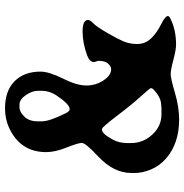

<svg xmlns="http://www.w3.org/2000/svg" viewBox="-4 -722 733 764"><g transform="rotate(-90 362.0 -340.5)"><path d="M260.7 -556.2V-540.5Q260.7 -509.3 293 -444.8Q300.8 -429.2 309.1 -429.2Q328.6 -429.2 363.8 -481.9Q382.3 -509.8 382.3 -541V-554.7Q382.3 -578.1 365.2 -603.5Q348.1 -628.9 327.1 -628.9H315.4Q298.8 -628.9 279.8 -609.9Q260.7 -590.8 260.7 -556.2ZM174.3 -199.7V-184.6Q174.3 -137.2 207.8 -100.6Q241.2 -64 288.6 -64H313.5Q320.3 -64.9 323.7 -64.9Q347.7 -64.9 370.1 -81.3Q392.6 -97.7 392.6 -104V-106.4Q392.6 -110.4 360.1 -146Q327.6 -181.6 282.5 -241.2Q237.3 -300.8 230 -300.8H227.5Q211.4 -300.8 188 -257.8Q174.3 -232.9 174.3 -199.7ZM496.6 -332.5Q496.6 -350.1 523.4 -359.9Q572.8 -377.9 618.4 -377.9Q664.1 -377.9 664.1 -356Q664.1 -348.1 650.9 -335.4Q637.7 -322.8 613.5 -281.2Q589.4 -239.7 578.9 -215.3Q568.4 -190.9 568.4 -159.9Q568.4 -128.9 590.3 -105.7Q612.3 -82.5 646 -65.9Q679.7 -49.3 679.7 -38.1Q679.7 -33.7 671.4 -29.3Q626 -5.9 565.9 -5.9Q545.4 -5.9 505.4 -16.6Q465.3 -27.3 448.2 -27.3Q431.2 -27.3 374.5 -10.5Q317.9 6.3 268.1 6.3Q172.9 6.3 113.3 -45.4Q83 -71.8 69.1 -106Q55.2 -140.1 55.2 -168.5V-184.1Q55.2 -254.4 121.6 -316.4Q174.8 -366.2 174.8 -380.9Q174.8 -395.5 156.5 -441.4Q138.2 -487.3 138.2 -522.5Q138.2 -627 237.3 -671.4Q271.5 -686.5 312 -686.5Q382.3 -686.5 420.4 -648.4Q458.5 -610.4 458.5 -545.4Q458.5 -511.2 430.9 -456.1Q403.3 -400.9 403.3 -363Q403.3 -325.2 423.6 -294.7Q443.8 -264.2 467.8 -264.2Q479 -264.2 490.2 -276.1Q501.5 -288.1 501.5 -316.4Q496.6 -328.6 496.6 -332.5Z"/></g></svg>

Font: Averia Serif Libre RX
Style: Bold
Weight: 700
Version: Version 1.002